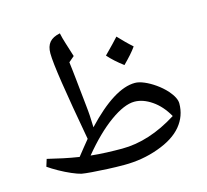

<svg xmlns="http://www.w3.org/2000/svg" viewBox="-98 -784 965 896"><g transform="rotate(-15 384.5 -335.5)"><path d="M396 0Q356 0 315 -2Q274 -4 241.5 -6.5Q209 -9 192 -12Q175 -16 147 -28Q119 -40 90.5 -56Q62 -72 42 -86L53 -121Q90 -112 127.5 -104Q165 -96 204 -90Q219 -109 233.5 -127Q248 -145 262 -162Q230 -338 213.5 -445.5Q197 -553 197 -592Q197 -626 213 -645Q229 -664 264 -671Q269 -647 277.5 -620.5Q286 -594 299 -552L272 -529Q274 -513 276.5 -491.5Q279 -470 281.5 -446Q284 -422 286.5 -397Q289 -372 291.5 -350Q294 -328 295.5 -311.5Q297 -295 298 -286Q300 -265 300.5 -245.5Q301 -226 302 -207Q443 -357 542 -357Q561 -357 586 -346.5Q611 -336 637.5 -317.5Q664 -299 686 -275Q718 -238 718 -211Q718 -150 679 -103Q640 -56 561 -28Q484 0 396 0ZM406 -76Q471 -76 538 -97.5Q605 -119 673 -162Q643 -215 600.5 -244Q558 -273 517 -273Q468 -273 398.5 -223Q329 -173 255 -83Q293 -79 331 -77.5Q369 -76 406 -76ZM517 -450Q473 -483 445 -515Q471 -541 488 -559Q505 -577 515 -588Q531 -571 547.5 -554.5Q564 -538 581 -523Q570 -507 553.5 -488.5Q537 -470 517 -450Z"/></g></svg>

Font: Noto Naskh Arabic
Style: Regular
Weight: 400
Designer: Monotype Design Team, David Williams, Mohamad Dakak and Nizar Qandah
Foundry: Monotype Imaging Inc.
Version: Version 2.013